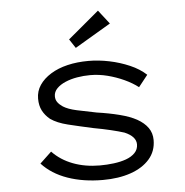

<svg xmlns="http://www.w3.org/2000/svg" viewBox="-54 -811 841 873"><g transform="rotate(-5 366.5 -374.5)"><path d="M381 10Q292 10 220.5 -15Q149 -40 104 -89L157 -139Q195 -99 250.5 -78Q306 -57 373 -57Q405 -57 436.5 -61Q468 -65 493 -74Q518 -83 533.5 -99Q549 -115 549 -138Q549 -174 497 -196Q472 -204 436.5 -212.5Q401 -221 357 -229Q293 -243 244 -255Q195 -267 165 -288Q143 -306 131 -329Q119 -352 119 -384Q119 -418 137.5 -445.5Q156 -473 189 -493.5Q222 -514 266 -524.5Q310 -535 362 -535Q408 -535 456.5 -525Q505 -515 549 -496Q593 -477 623 -449L581 -396Q554 -417 518 -433.5Q482 -450 443 -460Q404 -470 364 -470Q334 -470 304.5 -465Q275 -460 250.5 -449.5Q226 -439 211 -423.5Q196 -408 196 -388Q196 -372 204.5 -360.5Q213 -349 228 -339Q250 -325 289 -316.5Q328 -308 379 -298Q435 -290 482 -278Q529 -266 560 -249Q592 -231 609 -207Q626 -183 626 -151Q626 -100 594.5 -64Q563 -28 508 -9Q453 10 381 10ZM310 -599 283 -640 425 -759 474 -696Z"/></g></svg>

Font: Lexend Tera Light
Style: Regular
Weight: 300
Designer: Bonnie Shaver-Troup, Thomas Jockin
Foundry: Lexend
Version: Version 1.007